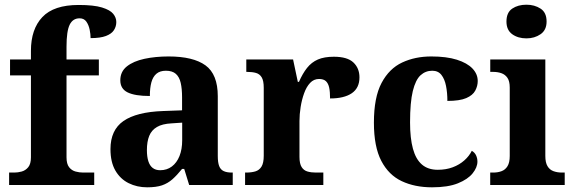

<svg xmlns="http://www.w3.org/2000/svg" viewBox="-20 -790 2449 820"><path d="M18.9 0V-53H41.2Q56 -53 72.5 -57.4Q89 -61.9 100.6 -75.9Q112.1 -90 112.1 -118.1V-468.1H22.9V-536H112.1V-572.7Q112.1 -665.7 161.1 -717.3Q210 -768.8 315.8 -768.8Q380.6 -768.8 415.4 -758.1Q450.3 -747.4 463.5 -731Q476.7 -714.6 476.7 -695.9Q476.7 -676.8 466.5 -661.1Q456.3 -645.4 432.3 -636.3Q408.3 -627.2 366.9 -627.2Q366.9 -643.7 362.9 -663.4Q358.9 -683 349 -697.4Q339 -711.8 320 -711.8Q290.9 -711.8 277.5 -684.3Q264.1 -656.8 264.1 -590.9V-536H402.2V-468.1H264.1V-118.1Q264.1 -90 275.1 -75.9Q286.1 -61.9 302.8 -57.4Q319.5 -53 335.1 -53H382.4V0Z M608.5 10Q565.1 10 529.3 -7.8Q493.5 -25.6 472.6 -61.8Q451.8 -98 451.8 -153.1Q451.8 -234.6 507.3 -273.2Q562.9 -311.7 676 -315.8L757.6 -318.8V-374.2Q757.6 -410.7 751.8 -435.9Q746.1 -461.1 731.1 -474.5Q716 -487.9 688.5 -487.9Q663.1 -487.9 648 -475Q633 -462.2 626.5 -438.3Q620 -414.4 620 -380Q556.5 -380 525.1 -395.4Q493.8 -410.8 493.8 -446.9Q493.8 -484.1 521.8 -506.4Q549.9 -528.7 596.8 -538.8Q643.8 -548.9 699.9 -548.9Q805.2 -548.9 857.7 -510.8Q910.1 -472.6 910.1 -379.1V-123.9Q910.1 -96.4 915.9 -81.1Q921.6 -65.8 935 -59.4Q948.4 -53 970.4 -53H974V0H787.9L766.7 -68.6H757.6Q736 -41.8 716.3 -24.3Q696.6 -6.9 671.8 1.6Q647 10 608.5 10ZM663.9 -63Q692.8 -63 713.9 -78.9Q735 -94.7 746.6 -123.6Q758.1 -152.5 758.1 -191V-266.2L713.2 -263.2Q673.1 -261.2 650.2 -247.6Q627.2 -234.1 617.3 -209.6Q607.4 -185.1 607.4 -149.1Q607.4 -121 613.5 -101.6Q619.6 -82.3 632.2 -72.7Q644.9 -63 663.9 -63Z M1026.7 0V-53H1030.8Q1053.8 -53 1070.6 -58Q1087.3 -63 1096.9 -78.5Q1106.4 -94 1106.4 -125V-415Q1106.4 -445 1097.8 -459.5Q1089.2 -474 1073.3 -478.5Q1057.5 -483 1035.5 -483H1031.9V-536H1231.7L1251.9 -440.5H1256.9Q1272.2 -475.7 1291.2 -499.8Q1310.3 -524 1337.6 -535.9Q1364.9 -547.7 1406 -547.7Q1463.4 -547.7 1489.3 -523.2Q1515.2 -498.7 1515.2 -459.7Q1515.2 -414.2 1482.4 -391.8Q1449.6 -369.5 1389.7 -369.5Q1389.7 -397.5 1385.9 -415.7Q1382 -433.8 1372 -443.3Q1361.9 -452.7 1342.5 -452.7Q1320.3 -452.7 1304.5 -436Q1288.7 -419.2 1278.9 -391.8Q1269 -364.5 1264 -333.2Q1259 -302 1259 -273V-120Q1259 -91 1268.2 -76.5Q1277.4 -62 1293.3 -57.5Q1309.2 -53 1328.8 -53H1360.9V0Z M1825.2 10Q1751.6 10 1695.8 -16.3Q1639.9 -42.5 1608.4 -103Q1576.9 -163.5 1576.9 -266.2Q1576.9 -374.3 1609.6 -435.8Q1642.3 -497.3 1697.7 -523.1Q1753.1 -548.9 1821.9 -548.9Q1887.1 -548.9 1931.2 -535Q1975.2 -521.1 1997.8 -497.4Q2020.3 -473.8 2020.3 -444Q2020.3 -422.7 2009.7 -402.9Q1999.1 -383.1 1971.2 -371Q1943.3 -359 1890.7 -359Q1890.7 -393.9 1884.9 -423Q1879.2 -452.2 1865.2 -470.1Q1851.3 -487.9 1826 -487.9Q1797.3 -487.9 1776 -468.5Q1754.8 -449 1743 -401.1Q1731.3 -353.1 1731.3 -267.2Q1731.3 -199.6 1743.6 -154.7Q1755.9 -109.7 1782 -87.3Q1808 -64.9 1849.8 -64.9Q1884.9 -64.9 1913.5 -75.6Q1942.1 -86.3 1963.1 -105Q1984 -123.6 1995 -145.9Q2007.6 -138.7 2013.3 -126.3Q2019 -113.9 2019 -99.9Q2019 -75.2 1998.5 -49.7Q1978.1 -24.2 1935.6 -7.1Q1893.2 10 1825.2 10Z M2073.6 0V-53H2086Q2106.3 -53 2122.2 -59Q2138.1 -64.9 2147.5 -80.3Q2157 -95.7 2157 -124.1V-416.1Q2157 -443.2 2147.3 -457.4Q2137.5 -471.7 2121.6 -477.3Q2105.7 -483 2086 -483H2073.8V-536H2309V-123.9Q2309 -95.8 2318.3 -80.3Q2327.5 -64.8 2343.9 -58.9Q2360.3 -53 2380 -53H2391.8V0ZM2228.4 -626.1Q2192.3 -626.1 2167.6 -643.9Q2143 -661.7 2143 -698Q2143 -736.5 2167.6 -753.2Q2192.3 -769.9 2228.4 -769.9Q2263 -769.9 2288.7 -753.2Q2314.4 -736.5 2314.4 -698Q2314.4 -661.7 2288.7 -643.9Q2263 -626.1 2228.4 -626.1Z"/></svg>

Font: Noto Serif Khmer
Style: Regular
Weight: 400
Designer: Danh Hong and the Monotype Design Team
Foundry: Monotype Imaging Inc.
Version: Version 2.003